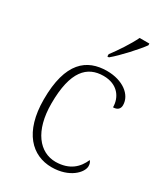

<svg xmlns="http://www.w3.org/2000/svg" viewBox="-191 -856 838 955"><g transform="rotate(30 228.5 -378.0)"><path d="M229 -619V-606H238C282 -642 353 -721 378 -756V-766H322C301 -721 258 -657 229 -619ZM264 10C366 10 421 -50 421 -86C421 -99 418 -108 411 -116C389 -65 348 -24 268 -23C175 -23 105 -107 105 -264C105 -451 169 -513 262 -513C343 -513 380 -458 380 -401C404 -401 418 -413 418 -435C418 -495 355 -543 265 -543C149 -543 62 -476 62 -263C62 -76 151 10 264 10Z"/></g></svg>

Font: Noto Serif Georgian ExtraLight
Style: Regular
Weight: 200
Designer: Monotype Design Team, Akaki Razmadze
Foundry: Google LLC
Version: Version 2.003